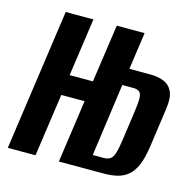

<svg xmlns="http://www.w3.org/2000/svg" viewBox="-91 -684 785 776"><g transform="rotate(15 302.0 -295.5)"><path d="M6.9 0 90.9 -591H206.9L172.3 -348.6H269.7L304.6 -591H421L399 -435.7H486.6Q519.2 -435.7 543.7 -425.6Q568.2 -415.6 579.8 -390.3Q591.5 -365.1 584.5 -317.6L561.5 -154.6Q554.4 -104.6 541.2 -74Q527.9 -43.5 508.5 -27.7Q489.1 -11.9 464.1 -5.9Q439.1 0 408.2 0H220.6L257.9 -262.5H160.5L122.9 0ZM346.1 -61H392.1Q410.6 -61 420.8 -69.3Q431 -77.6 436.9 -98.6Q442.8 -119.6 447.5 -156L464 -272.5Q469 -307.2 469.2 -327.6Q469.5 -347.9 461.4 -356.5Q453.3 -365.2 433.2 -365.2H388.2Z"/></g></svg>

Font: Alumni Sans Thin
Style: Italic
Weight: 100
Italic angle: -8°
Designer: Robert E. Leuschke
Foundry: Robert E. Leuschke
Version: Version 1.016